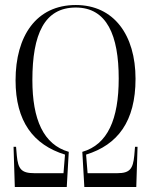

<svg xmlns="http://www.w3.org/2000/svg" viewBox="-20 -745 602 765"><path d="M39 0H246L254 -140C153 -169 109 -269 109 -426C109 -609 157 -715 282 -715C406 -715 453 -604 453 -432C453 -270 409 -169 308 -140L316 0H523L528 -160H518L515 -125C510 -72 497 -55 448 -55H329L323 -129C449 -168 520 -261 520 -431C520 -605 434 -725 282 -725C124 -725 42 -601 42 -425C42 -261 113 -168 239 -129L233 -55H116C65 -55 52 -72 47 -125L44 -160H34Z"/></svg>

Font: Noto Serif Display ExtraCondensed Light
Style: Regular
Weight: 300
Width: 2
Designer: Monotype Design Team
Foundry: Monotype Imaging Inc.
Version: Version 2.009